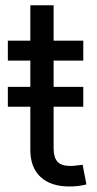

<svg xmlns="http://www.w3.org/2000/svg" viewBox="-20 -691 364 717"><path d="M291 -366.7V-292.5H9.3V-366.7ZM291 -539.1V-464.8H9.3V-539.1ZM93.3 -671.4H180.2V-137.7Q180.2 -103 194.6 -87.2Q209 -71.3 243.2 -71.3Q252 -71.3 264.9 -72.8Q277.8 -74.2 288.6 -75.7L302.7 -2.4Q289.1 1.5 272.2 3.4Q255.4 5.4 239.3 5.4Q169.4 5.4 131.3 -30.3Q93.3 -65.9 93.3 -130.9Z"/></svg>

Font: Inter 18pt
Style: Regular
Weight: 400
Designer: Rasmus Andersson
Foundry: rsms
Version: Version 4.001;git-66647c0bb